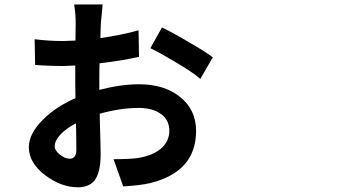

<svg xmlns="http://www.w3.org/2000/svg" viewBox="-20 -792 1540 841"><path d="M321.3 28.3Q249 28.3 180.7 -22.5Q106.4 -77.1 106.4 -147.5Q106.4 -206.1 167 -266.6Q222.7 -323.2 310.5 -362.3Q309.6 -383.8 309.6 -426.8V-504.9Q308.6 -504.9 306.6 -504.9Q274.4 -502.9 260.7 -502.9Q183.6 -502.9 133.8 -507.8L131.8 -620.1Q193.4 -612.3 257.8 -612.3Q273.4 -612.3 307.6 -614.3Q309.6 -614.3 310.5 -614.3Q311.5 -647.5 311.5 -690.4Q311.5 -731.4 304.7 -772.5H429.7Q425.8 -734.4 421.9 -691.4Q419.9 -650.4 419.9 -625Q517.6 -639.6 586.9 -659.2L588.9 -543Q515.6 -526.4 416 -514.6Q415 -486.3 415 -430.7V-398.4Q510.7 -422.9 588.9 -422.9Q698.2 -422.9 766.6 -369.1Q838.9 -312.5 838.9 -218.8Q838.9 -40 638.7 9.8Q592.8 20.5 519.5 24.4L477.5 -94.7Q551.8 -94.7 588.9 -100.6Q648.4 -111.3 683.6 -139.6Q721.7 -171.9 721.7 -219.7Q721.7 -266.6 684.6 -293Q647.5 -319.3 587.9 -319.3Q507.8 -319.3 417 -293.9Q417 -288.1 417 -276.4Q420.9 -145.5 420.9 -117.2Q420.9 -36.1 393.6 -1Q369.1 28.3 321.3 28.3ZM285.2 -96.7Q314.5 -96.7 314.5 -137.7Q314.5 -156.2 313.5 -224.6Q312.5 -242.2 312.5 -252Q268.6 -228.5 245.1 -203.1Q219.7 -175.8 219.7 -151.4Q219.7 -131.8 244.1 -113.3Q265.6 -96.7 285.2 -96.7ZM857.4 -446.3Q828.1 -472.7 752.9 -517.6Q689.5 -555.7 638.7 -581.1L689.5 -671.9Q747.1 -643.6 808.6 -606.4Q877 -567.4 912.1 -541Z"/></svg>

Font: Bpmf GenSeki Gothic B
Style: B
Weight: 700
Foundry: But Ko
Version: Version 1.320